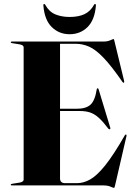

<svg xmlns="http://www.w3.org/2000/svg" viewBox="-20 -902 654 934"><path d="M32.5 -696.5Q32.5 -700 38 -700H485.5Q503 -700 516.2 -706Q529.5 -712 532.5 -712Q535 -712 537 -701L584 -507.5Q585 -501 582 -499.5Q579.5 -498.5 576 -503Q522.5 -580.5 484.2 -620.5Q446 -660.5 414 -674.8Q382 -689 348 -689H272V-373H354Q398.5 -373 420.2 -392.8Q442 -412.5 450.5 -467Q451.5 -472.5 454.5 -472.5Q458.5 -473 460 -466.5L516.5 -280.5Q518 -275 514.5 -273.5Q511 -272 507.5 -275.5Q481.5 -310 460.8 -328.8Q440 -347.5 418.5 -354.8Q397 -362 368 -362H272V-34.5Q272 -11 297 -11H355Q386 -11 418.5 -29Q451 -47 491.5 -97.2Q532 -147.5 587 -243.5Q590.5 -248.5 593.5 -247.5Q596.5 -246 595 -239L539.5 1Q537 12 534.5 12Q531 12 517.5 6Q504 0 483.5 0H38Q32.5 0 32.5 -3.5Q32.5 -7 39.5 -8L74 -13.5Q95 -17 95 -28V-672Q95 -683 74 -686.5L39.5 -692Q32.5 -693 32.5 -696.5ZM318.5 -819.5Q362 -819.5 391 -833.2Q420 -847 437 -878Q439 -882.5 442 -882.5Q447 -882.5 446.5 -875Q441 -805 405.8 -770.2Q370.5 -735.5 318.5 -735.5Q267.5 -735.5 232 -770.2Q196.5 -805 191 -875Q190 -882.5 195.5 -882.5Q198.5 -882.5 200.5 -878Q219 -844.5 249.5 -832Q280 -819.5 318.5 -819.5Z"/></svg>

Font: Fraunces 144pt S000
Style: Bold
Weight: 700
Version: Version 1.000; ttfautohint (v1.8.3)